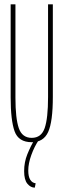

<svg xmlns="http://www.w3.org/2000/svg" viewBox="-20 -643 290 883"><path d="M126 11Q65 11 47 -39.5Q29 -90 29 -195V-623H51V-194Q51 -98 66.5 -53.5Q82 -9 126 -9Q170 -9 185.5 -54Q201 -99 201 -197V-623H223V-198Q223 -83 201.5 -36Q180 11 126 11ZM144 200 140 220Q121 220 106 202Q91 184 91 144Q91 103 105.5 67Q120 31 143 -10L159 0Q138 31 124 70Q110 109 110 141Q110 169 119 183.5Q128 198 144 200Z"/></svg>

Font: Inconsolata UltraCondensed ExtraLight
Style: Regular
Weight: 200
Width: 1
Monospace: yes
Designer: Raph Levien, Cyreal, Brenton Simpson
Foundry: Raph Levien, Cyreal, Google
Version: Version 3.100; ttfautohint (v1.8.4.7-5d5b)